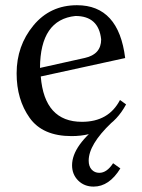

<svg xmlns="http://www.w3.org/2000/svg" viewBox="-20 -502 534 722"><path d="M249 9.8Q140.1 9.8 91.3 -59.1Q42.5 -127.9 42.5 -226.1Q42.5 -329.6 105.5 -406Q168.5 -482.4 269.5 -482.4Q426.3 -482.4 450.7 -283.7L133.3 -214.4Q147 -43.9 288.1 -43.9Q388.7 -43.9 431.2 -126L454.1 -109.4Q390.1 9.8 249 9.8ZM130.4 -246.6 299.3 -284.2Q360.4 -297.9 360.4 -354Q351.1 -441.9 263.7 -441.9Q131.3 -428.2 130.4 -246.6ZM332 199.7Q296.9 199.7 273.9 176.8Q251 153.8 251 119.6Q251 44.4 366.2 -41.5L398.4 -39.6Q313.5 41.5 313.5 102.1Q313.5 123.5 324.7 135.7Q335.9 147.9 353.5 147.9Q381.8 147.9 405.3 111.8L432.6 131.3Q390.6 199.7 332 199.7Z"/></svg>

Font: Almanac
Style: Regular
Weight: 400
Designer: Eden's Almanac
Version: Version 3.501;March 28, 2021;FontCreator 13.0.0.2683 64-bit